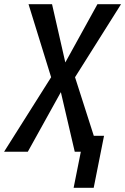

<svg xmlns="http://www.w3.org/2000/svg" viewBox="-30 -731 603 925"><path d="M284.7 -430.2 439.5 -710.9H553.2L331.5 -358.9L421.9 -76.7H471.2L421.4 173.8H324.7L359.4 0H330.1L263.2 -287.1L104 0H-10.3L216.3 -358.9L107.4 -710.9H220.7Z"/></svg>

Font: RobotoCondensed-Italic
Style: Italic
Weight: 400
Designer: Google
Version: Version 1.200311; 2013